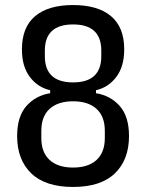

<svg xmlns="http://www.w3.org/2000/svg" viewBox="-20 -730 580 762"><path d="M270 12Q160 12 104 -42Q48 -96 48 -190Q48 -268 85 -309.5Q122 -351 179 -360V-372Q130 -383 98.5 -424.5Q67 -466 67 -534Q67 -622 119.5 -666Q172 -710 270 -710Q368 -710 420.5 -666Q473 -622 473 -534Q473 -466 441.5 -424.5Q410 -383 361 -372V-360Q418 -351 455 -309.5Q492 -268 492 -190Q492 -96 436 -42Q380 12 270 12ZM270 -65Q330 -65 363 -95Q396 -125 396 -182V-211Q396 -268 363 -298Q330 -328 270 -328Q210 -328 177 -298Q144 -268 144 -211V-182Q144 -125 177 -95Q210 -65 270 -65ZM270 -403Q382 -403 382 -507V-529Q382 -633 270 -633Q158 -633 158 -529V-507Q158 -403 270 -403Z"/></svg>

Font: IBM Plex Sans Cond Text
Style: Regular
Weight: 450
Width: 3
Designer: Mike Abbink, Paul van der Laan, Pieter van Rosmalen
Foundry: Bold Monday
Version: Version 1.3